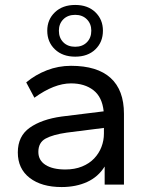

<svg xmlns="http://www.w3.org/2000/svg" viewBox="-20 -746 600 776"><path d="M229 10Q148 10 100 -27Q52 -64 52 -130Q52 -196 100.5 -230Q149 -264 229 -275L399 -296Q393 -354 357.5 -381.5Q322 -409 267 -409Q199 -409 119 -351L86 -413Q123 -444 169.5 -462Q216 -480 267 -480Q373 -480 427 -431Q481 -382 481 -286V0H403V-73Q377 -31 332 -10.5Q287 10 229 10ZM284 -517Q233 -517 202 -546.5Q171 -576 171 -622Q171 -667 202 -696.5Q233 -726 284 -726Q335 -726 365.5 -696.5Q396 -667 396 -622Q396 -576 365.5 -546.5Q335 -517 284 -517ZM244 -61Q282 -61 311.5 -73Q341 -85 360.5 -105.5Q380 -126 390 -152Q400 -178 400 -206V-229L250 -210Q194 -202 164.5 -186Q135 -170 135 -132Q135 -98 164 -79.5Q193 -61 244 -61ZM284 -557Q313 -557 331 -575Q349 -593 349 -622Q349 -650 331 -668Q313 -686 284 -686Q254 -686 236 -668Q218 -650 218 -622Q218 -593 236 -575Q254 -557 284 -557Z"/></svg>

Font: Gantari
Style: Regular
Weight: 400
Designer: Anugrah Pasau
Foundry: Lafontype
Version: Version 1.000; ttfautohint (v1.8.4)